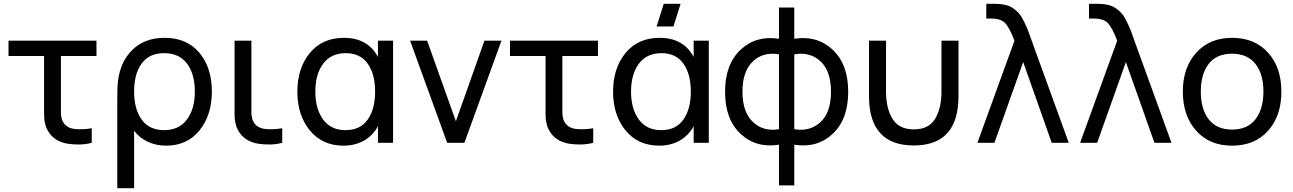

<svg xmlns="http://www.w3.org/2000/svg" viewBox="-20 -755 6834 1015"><path d="M339 5Q265 -7 233 -64Q228 -73 224.5 -81Q221 -89 219 -100Q217 -111 215.5 -116.5Q214 -122 213.5 -137Q213 -152 213 -156.5Q213 -161 213 -180.5Q213 -200 213 -204V-459H25V-540H490V-459H302V-208Q302 -203 302 -190Q302 -177 302 -172.5Q302 -168 302 -158.5Q302 -149 303 -144.5Q304 -140 305 -133Q306 -126 308 -121Q310 -116 313 -111Q331 -78 376 -73Q418 -69 465 -77V0Q409 15 339 5Z M600 240V-236Q600 -303 604 -329Q617 -431 681.5 -493Q746 -555 850 -555Q968 -555 1034 -476Q1100 -397 1100 -272Q1100 -146 1034.5 -65.5Q969 15 858 15Q804 15 759.5 -6.5Q715 -28 689 -64V240ZM1010 -271Q1010 -364 968.5 -419Q927 -474 848 -474Q769 -474 729 -419.5Q689 -365 689 -271Q689 -177 729.5 -122Q770 -67 848 -67Q926 -67 968 -123Q1010 -179 1010 -271Z M1346 5Q1272 -7 1240 -64Q1235 -73 1231.5 -81Q1228 -89 1226 -100Q1224 -111 1222.5 -116.5Q1221 -122 1220.5 -137Q1220 -152 1220 -156.5Q1220 -161 1220 -180.5Q1220 -200 1220 -204V-540H1309V-208Q1309 -203 1309 -190Q1309 -177 1309 -172.5Q1309 -168 1309 -158.5Q1309 -149 1310 -144.5Q1311 -140 1312 -133Q1313 -126 1315 -121Q1317 -116 1320 -111Q1338 -78 1383 -73Q1425 -69 1472 -77V0Q1416 15 1346 5Z M1978 -540H2058V0H1978V-88Q1952 -39 1904.5 -12Q1857 15 1796 15Q1684 15 1618 -65.5Q1552 -146 1552 -270Q1552 -395 1618 -475Q1684 -555 1798 -555Q1924 -555 1978 -454ZM1807 -67Q1884 -67 1923.5 -122.5Q1963 -178 1963 -271Q1963 -364 1923.5 -419Q1884 -474 1808 -474Q1730 -474 1688.5 -418.5Q1647 -363 1647 -270Q1647 -180 1688 -123.5Q1729 -67 1807 -67Z M2344 0 2148 -540H2238L2390 -114L2541 -540H2631L2435 0Z M2990 5Q2916 -7 2884 -64Q2879 -73 2875.5 -81Q2872 -89 2870 -100Q2868 -111 2866.5 -116.5Q2865 -122 2864.5 -137Q2864 -152 2864 -156.5Q2864 -161 2864 -180.5Q2864 -200 2864 -204V-459H2676V-540H3141V-459H2953V-208Q2953 -203 2953 -190Q2953 -177 2953 -172.5Q2953 -168 2953 -158.5Q2953 -149 2954 -144.5Q2955 -140 2956 -133Q2957 -126 2959 -121Q2961 -116 2964 -111Q2982 -78 3027 -73Q3069 -69 3116 -77V0Q3060 15 2990 5Z M3578 -735 3540 -615H3451L3489 -735ZM3647 -540H3727V0H3647V-88Q3621 -39 3573.5 -12Q3526 15 3465 15Q3353 15 3287 -65.5Q3221 -146 3221 -270Q3221 -395 3287 -475Q3353 -555 3467 -555Q3593 -555 3647 -454ZM3476 -67Q3553 -67 3592.5 -122.5Q3632 -178 3632 -271Q3632 -364 3592.5 -419Q3553 -474 3477 -474Q3399 -474 3357.5 -418.5Q3316 -363 3316 -270Q3316 -180 3357 -123.5Q3398 -67 3476 -67Z M4098 225V10Q3977 29 3895 -47.5Q3813 -124 3813 -270Q3813 -415 3895 -492Q3977 -569 4098 -550V-715H4179V-550Q4300 -569 4382 -492Q4464 -415 4464 -270Q4464 -124 4382 -47.5Q4300 29 4179 10V225ZM4098 -72V-468Q4014 -482 3959.5 -430Q3905 -378 3905 -270Q3905 -162 3960.5 -110Q4016 -58 4098 -72ZM4179 -72Q4262 -58 4317.5 -109.5Q4373 -161 4373 -270Q4373 -379 4318 -430.5Q4263 -482 4179 -468Z M4574 -247V-540H4664V-270Q4664 -183 4698 -127Q4732 -71 4811 -71Q4890 -71 4923.5 -127Q4957 -183 4957 -270V-540H5047V-247Q5047 14 4811 14Q4574 14 4574 -247Z M5147 0 5343 -540Q5317 -608 5294 -632.5Q5271 -657 5219 -657H5194V-735H5228Q5271 -735 5295 -729Q5318 -724 5337.5 -710Q5357 -696 5369 -681.5Q5381 -667 5395 -638Q5409 -609 5415 -593Q5421 -577 5434 -540L5630 0H5540L5389 -427L5237 0Z M5690 0 5886 -540Q5860 -608 5837 -632.5Q5814 -657 5762 -657H5737V-735H5771Q5814 -735 5838 -729Q5861 -724 5880.5 -710Q5900 -696 5912 -681.5Q5924 -667 5938 -638Q5952 -609 5958 -593Q5964 -577 5977 -540L6173 0H6083L5932 -427L5780 0Z M6493 15Q6374 15 6303.5 -64Q6233 -143 6233 -271Q6233 -398 6304 -476.5Q6375 -555 6493 -555Q6613 -555 6683.5 -476.5Q6754 -398 6754 -271Q6754 -142 6683.5 -63.5Q6613 15 6493 15ZM6493 -70Q6575 -70 6617 -124.5Q6659 -179 6659 -271Q6659 -364 6616.5 -417.5Q6574 -471 6493 -471Q6411 -471 6369.5 -417Q6328 -363 6328 -271Q6328 -177 6370.5 -123.5Q6413 -70 6493 -70Z"/></svg>

Font: Manrope Medium
Style: Medium
Weight: 500
Designer: Mikhail Sharanda
Foundry: Mikhail Sharanda
Version: Version 4.000;hotconv 1.0.109;makeotfexe 2.5.65596